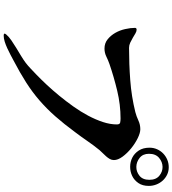

<svg xmlns="http://www.w3.org/2000/svg" viewBox="33 -921 934 1040"><g transform="rotate(90 500.0 -401.0)"><path d="M780 -744Q780 -766 788.5 -785Q797 -804 811.5 -818Q826 -832 845 -840Q864 -848 886 -848Q908 -848 926.5 -839Q945 -830 958.5 -815Q972 -800 979.5 -780.5Q987 -761 987 -740Q987 -706 971.5 -683.5Q956 -661 933 -650Q910 -639 883.5 -639Q857 -639 834 -650.5Q811 -662 795.5 -685.5Q780 -709 780 -744ZM813 -741Q813 -708 835 -690.5Q857 -673 883.5 -672.5Q910 -672 932 -689.5Q954 -707 954 -743Q954 -779 932 -797Q910 -815 883.5 -814.5Q857 -814 835 -795.5Q813 -777 813 -741ZM131 -665Q131 -674 141 -674Q150 -674 161 -667.5Q172 -661 184.5 -653.5Q197 -646 211 -639.5Q225 -633 239 -633Q326 -633 414 -639.5Q502 -646 587 -667Q610 -673 632.5 -683.5Q655 -694 680 -694Q700 -694 728.5 -680Q757 -666 783.5 -644.5Q810 -623 828.5 -598Q847 -573 847 -551Q847 -539 841 -528.5Q835 -518 826.5 -508.5Q818 -499 809 -490Q800 -481 793 -473Q767 -441 744 -407.5Q721 -374 696 -341Q651 -280 610 -233.5Q569 -187 524 -148Q479 -109 426.5 -75.5Q374 -42 307 -7Q294 0 277 9Q260 18 241.5 26.5Q223 35 205.5 40.5Q188 46 173 46Q155 46 167 32Q179 18 198.5 4.5Q218 -9 239.5 -22Q261 -35 282.5 -48Q304 -61 320 -73Q337 -86 352.5 -101Q368 -116 384 -131Q409 -155 438.5 -186.5Q468 -218 498 -254.5Q528 -291 556.5 -331Q585 -371 606.5 -411.5Q628 -452 641 -491.5Q654 -531 654 -567Q654 -583 643.5 -585Q633 -587 622 -587Q547 -587 472 -569Q397 -551 327 -527Q307 -520 286.5 -510Q266 -500 243 -500Q214 -500 193 -517Q172 -534 158 -558.5Q144 -583 137.5 -612Q131 -641 131 -665Z"/></g></svg>

Font: SoukouMincho
Style: Regular
Weight: 400
Designer: Dr. Ken Lunde (project architect, glyph set definition & overall production); Masataka HATTORI  (production & ideograph 
Foundry: Adobe Systems Incorporated
Version: Version 1.00